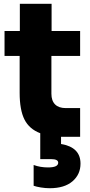

<svg xmlns="http://www.w3.org/2000/svg" viewBox="-20 -716 476 1016"><path d="M303 8V46Q406 63 406 150Q406 207 363.5 243.5Q321 280 243 280Q220 280 196 276Q172 272 158 267V157Q193 170 234 170Q288 170 288 145Q288 126 250 126H193V-11Q135 -33 109.5 -83.5Q84 -134 84 -225V-420H4V-552H85V-696H253V-552H404V-420H252V-220Q252 -183 271.5 -163.5Q291 -144 328 -144H404V8H329Z"/></svg>

Font: Sora-SIA ExtraBold
Style: Regular
Weight: 800
Designer: Jonathan Barnbrook, Julián Moncada
Foundry: Barnbrook Fonts
Version: Version 2.000